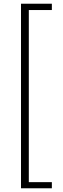

<svg xmlns="http://www.w3.org/2000/svg" viewBox="-20 -816 340 1033"><path d="M93 197V-796H259V-762H135V164H259V197Z"/></svg>

Font: Onest Thin
Style: Regular
Weight: 250
Designer: Dmitri Voloshin, Andrey Kudryavtsev
Foundry: Dmitri Voloshin, Andrey Kudryavtsev
Version: Version 1.000;gftools[0.9.33]